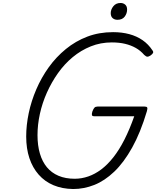

<svg xmlns="http://www.w3.org/2000/svg" viewBox="-20 -1251 1049 1290"><path d="M472 19Q398 18 339.5 -6.5Q281 -31 240 -77.5Q199 -124 177.5 -188.5Q156 -253 156 -334Q156 -410 173 -491Q190 -572 224 -651Q258 -730 307.5 -799Q357 -868 422.5 -921.5Q488 -975 567 -1005Q646 -1035 740 -1035Q799 -1035 849 -1021.5Q899 -1008 938 -981Q977 -954 1004 -913Q1012 -903 1008 -895Q1004 -887 991 -878Q979 -870 970.5 -870Q962 -870 949 -882Q924 -911 892 -929Q860 -947 820.5 -956.5Q781 -966 731 -966Q656 -966 590 -939.5Q524 -913 468.5 -867Q413 -821 369.5 -759.5Q326 -698 295 -628.5Q264 -559 248 -486Q232 -413 232 -343Q232 -274 248 -219.5Q264 -165 295 -127.5Q326 -90 373 -70Q420 -50 482 -50Q528 -50 573 -65.5Q618 -81 660 -112.5Q702 -144 741.5 -194Q781 -244 816 -313Q851 -382 882 -470H613Q599 -470 597.5 -478.5Q596 -487 601 -503Q608 -521 615 -528Q622 -535 635 -535H952Q966 -535 969 -528.5Q972 -522 967 -504Q924 -360 868 -259.5Q812 -159 747.5 -97.5Q683 -36 613.5 -8.5Q544 19 472 19ZM769 -1118Q750 -1118 737 -1129Q724 -1140 724 -1163Q724 -1187 741.5 -1209Q759 -1231 790 -1231Q808 -1231 821 -1220Q834 -1209 834 -1187Q834 -1161 818 -1139.5Q802 -1118 769 -1118Z"/></svg>

Font: Playwrite CO Light
Style: Regular
Weight: 300
Version: Version 1.002